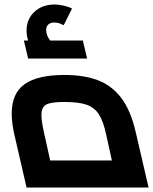

<svg xmlns="http://www.w3.org/2000/svg" viewBox="-20 -833 680 853"><path d="M640 0H98L44 -234Q32 -287 32 -328Q32 -419 90 -459.5Q148 -500 266 -500Q353 -500 415 -476.5Q477 -453 519 -397.5Q561 -342 583 -246ZM164 -322Q164 -296 175 -246L203 -120H477L452 -234Q439 -295 419 -325.5Q399 -356 364 -368Q329 -380 265 -380Q207 -380 185.5 -368.5Q164 -357 164 -322ZM367 -573H105L86 -653H105Q98 -674 98 -697Q98 -748 133 -780.5Q168 -813 223 -813Q241 -813 263 -808Q285 -803 300 -795L263 -721Q251 -727 242 -730Q233 -733 221 -733Q204 -733 194.5 -724Q185 -715 185 -700Q185 -676 203 -653H348Z"/></svg>

Font: Cairo
Style: Bold Italic
Weight: 700
Italic angle: -13°
Designer: Mohamed Gaber, Accademia di Belle Arti di Urbino and others
Foundry: Kief Type Foundry, Accademia di Belle Arti di Urbino and others
Version: Version 3.011